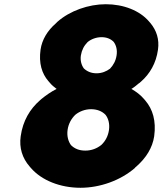

<svg xmlns="http://www.w3.org/2000/svg" viewBox="-20 -867 770 909"><path d="M300 -252C304 -281 318 -306 337 -324C357 -340 383 -350 411 -350C439 -350 463 -341 480 -323C493 -306 500 -281 496 -252C492 -224 480 -200 460 -181C439 -164 413 -154 384 -154C355 -154 333 -163 316 -180C303 -198 296 -223 300 -252ZM532 -605C528 -579 517 -559 501 -542C484 -529 462 -520 437 -520C413 -520 393 -528 377 -543C366 -558 359 -580 363 -605C367 -630 378 -651 395 -668C412 -682 436 -691 461 -691C485 -691 504 -683 518 -669C530 -653 536 -631 532 -605ZM728 -632C735 -681 721 -723 692 -758L691 -759L685 -766C641 -817 565 -847 481 -847C399 -847 311 -816 252 -764L244 -756C205 -722 179 -680 172 -632C163 -568 178 -519 209 -483L210 -482L216 -475C225 -464 236 -455 248 -446C224 -434 199 -417 177 -399L169 -392C122 -351 88 -295 78 -222C70 -167 86 -118 120 -79L126 -72C177 -13 265 22 361 22C454 22 551 -13 619 -72V-73L627 -80C671 -119 702 -167 710 -222C720 -295 703 -350 668 -391L662 -398C646 -417 625 -433 602 -446C614 -453 625 -462 638 -473L640 -474L648 -481C689 -517 719 -567 728 -632Z"/></svg>

Font: Hussar Woodtype
Style: BlkObl
Weight: 900
Foundry: Cannot Into Space Fonts
Version: Version 1.07